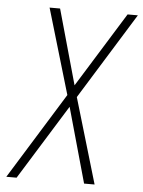

<svg xmlns="http://www.w3.org/2000/svg" viewBox="-53 -777 609 819"><g transform="rotate(5 252.0 -367.5)"><path d="M5 0 234 -370 126 -735H171L261 -414L460 -735H504L275 -365L383 0H338L248 -321L49 0Z"/></g></svg>

Font: Iosevka SS04 Extralight
Style: Italic
Weight: 200
Italic angle: -9°
Monospace: yes
Designer: Belleve Invis
Foundry: Belleve Invis
Version: Version 19.0.0; ttfautohint (v1.8.4)